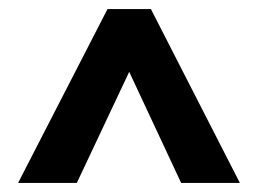

<svg xmlns="http://www.w3.org/2000/svg" viewBox="-20 -623 567 425"><path d="M20 -218 218 -603H314L511 -218H381L266 -464L150 -218Z"/></svg>

Font: Karmilla
Style: Bold
Weight: 700
Designer: Jonathan Pinhorn
Version: Version 1.000